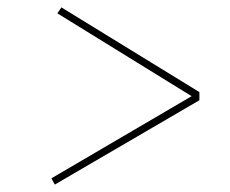

<svg xmlns="http://www.w3.org/2000/svg" viewBox="-20 -544 622 519"><path d="M128 -45 119 -62 498 -284 135 -508 146 -524 519 -295V-273Z"/></svg>

Font: Literata 72pt
Style: Bold Italic
Weight: 700
Italic angle: -2°
Designer: Latin by Veronika Burian and Jose Scaglione. Greek by Irene Vlachou. Cyrillic by Vera Evstafieva
Foundry: TypeTogether
Version: Version 3.002